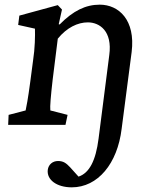

<svg xmlns="http://www.w3.org/2000/svg" viewBox="-20 -536 655 824"><path d="M502 17 545 -313C562 -450 490 -516 408 -516C348 -516 294 -490 236 -431L232 -432L246 -495L228 -514L63 -469L58 -429L130 -413C131 -383 130 -328 122 -277L110 -186C100 -110 93 -76 90 -62L17 -43L15 0H261L270 -43L196 -62C194 -78 198 -124 206 -194L228 -370C267 -418 314 -440 357 -440C407 -440 463 -403 449 -300L403 59C391 154 363 207 317 222L281 182C264 164 252 155 229 155C206 155 188 170 185 193C180 236 224 268 288 268C400 268 484 166 502 17Z"/></svg>

Font: TPK Tissa Web Medium
Style: Italic
Weight: 500
Italic angle: -7°
Designer: Jacques Le Bailly, Suppakit Chalermlarp | Katatrad Co.,Ltd.
Foundry: Jacques Le Bailly, Cadson Demak Co.,Ltd.
Version: Version 5.000;Glyphs 3.1.2 (3151)